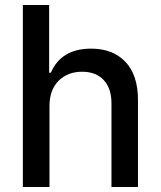

<svg xmlns="http://www.w3.org/2000/svg" viewBox="-20 -747 642 767"><path d="M177.7 -323.7V0H71.3V-727.1H176.3V-456.5H183.1Q224.6 -552.7 344.2 -552.7Q430.7 -552.7 481 -500Q531.2 -447.3 531.2 -347.2V0H425.3V-334Q425.3 -394 394.3 -427.2Q363.3 -460.4 308.1 -460.4Q250 -460.4 213.9 -424.1Q177.7 -387.7 177.7 -323.7Z"/></svg>

Font: Karasuma Gothic
Style: Regular
Weight: 500
Designer: Rasmus Andersson / Ryoko Nishizuka
Foundry: Genbu
Version: Version 1.00